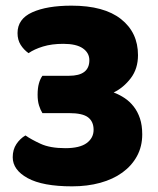

<svg xmlns="http://www.w3.org/2000/svg" viewBox="-20 -643 558 679"><path d="M233 -623Q348 -623 408 -575.5Q468 -528 468 -448Q468 -400 442.5 -366.5Q417 -333 382 -316Q403 -308 421 -296Q439 -284 453 -266Q467 -248 475 -224Q483 -200 483 -168Q483 -125 464.5 -91Q446 -57 413 -33Q380 -9 334.5 3.5Q289 16 235 16Q131 16 78 -13Q25 -42 25 -87Q25 -114 38 -133.5Q51 -153 70 -164Q90 -150 123.5 -134.5Q157 -119 211 -119Q262 -119 286.5 -137Q311 -155 311 -184Q311 -213 291.5 -228Q272 -243 224 -243H130Q123 -254 118 -270Q113 -286 113 -308Q113 -331 117.5 -347.5Q122 -364 130 -375H224Q296 -375 296 -430Q296 -456 273 -472Q250 -488 204 -488Q163 -488 132 -478.5Q101 -469 81 -455Q64 -467 53 -484.5Q42 -502 42 -526Q42 -576 94 -599.5Q146 -623 233 -623Z"/></svg>

Font: Baloo Bhai 2 ExtraBold
Style: Regular
Weight: 800
Designer: Supriya Tembe, Noopur Datye and Ek Type
Foundry: Ek Type
Version: Version 1.640;PS 1.000;hotconv 16.6.51;makeotf.lib2.5.65220;